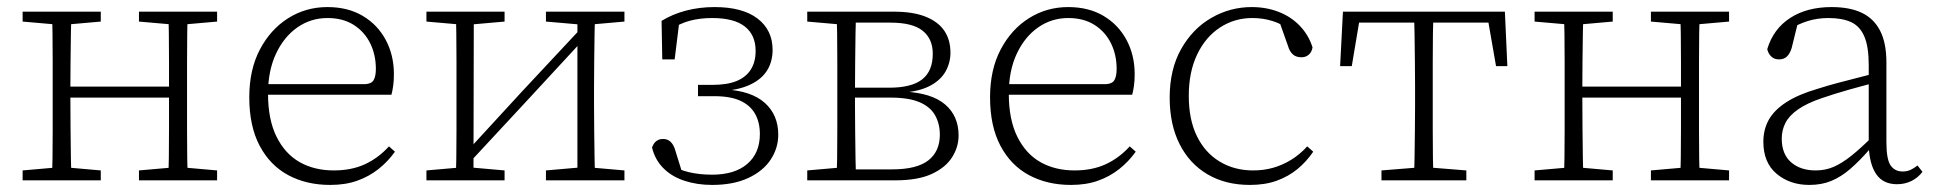

<svg xmlns="http://www.w3.org/2000/svg" viewBox="-20 -510 5471 543"><path d="M127 0Q128 -25 128.5 -62.5Q129 -100 129 -140Q129 -180 129 -212V-265Q129 -297 129 -337Q129 -377 128.5 -415Q128 -453 127 -477H182Q181 -452 180.5 -414.5Q180 -377 179.5 -336Q179 -295 179 -259V-239Q179 -194 179.5 -148Q180 -102 180.5 -63.5Q181 -25 182 0ZM456 0Q457 -26 457.5 -64Q458 -102 458 -148Q458 -194 458 -239V-259Q458 -295 458 -335.5Q458 -376 457.5 -414.5Q457 -453 456 -477H511Q510 -453 509.5 -415Q509 -377 509 -337Q509 -297 509 -265V-212Q509 -180 509 -140Q509 -100 509.5 -62.5Q510 -25 511 0ZM44 0V-28L147 -37H163L265 -28V0ZM44 -449V-477H265V-449L163 -440H147ZM373 0V-28L476 -37H492L594 -28V0ZM373 -449V-477H594V-449L492 -440H476ZM156 -234V-265H481V-234Z M914 13Q847 13 795.5 -14.5Q744 -42 714.5 -97.5Q685 -153 685 -235Q685 -313 715 -370Q745 -427 795 -458.5Q845 -490 906 -490Q964 -490 1006 -465Q1048 -440 1071 -397Q1094 -354 1094 -300Q1094 -282 1092 -267.5Q1090 -253 1087 -242H713V-272H1013Q1031 -273 1037 -284Q1043 -295 1043 -315Q1043 -355 1027 -387.5Q1011 -420 980.5 -439.5Q950 -459 906 -459Q859 -459 821 -432.5Q783 -406 760.5 -358Q738 -310 738 -245Q738 -172 762 -123.5Q786 -75 827.5 -51.5Q869 -28 924 -28Q974 -28 1012 -45.5Q1050 -63 1080 -96L1097 -81Q1077 -53 1050.5 -32Q1024 -11 990.5 1Q957 13 914 13Z M1186 0V-28L1289 -37H1305L1407 -28V0ZM1524 0V-28L1627 -37H1643L1746 -28V0ZM1269 0Q1270 -25 1270.5 -62.5Q1271 -100 1271 -140Q1271 -180 1271 -212V-265Q1271 -297 1271 -337Q1271 -377 1270.5 -415Q1270 -453 1269 -477H1320L1319 0ZM1302 -44 1280 -66H1286L1457 -252L1628 -435L1647 -410H1641L1471 -226ZM1613 0V-477H1663Q1662 -453 1661.5 -415Q1661 -377 1660.5 -337Q1660 -297 1660 -265V-212Q1660 -180 1660.5 -140Q1661 -100 1661.5 -62.5Q1662 -25 1663 0ZM1186 -449V-477H1407V-449L1305 -440H1289ZM1524 -449V-477H1746V-449L1644 -440H1628Z M1994 13Q1951 13 1915 1Q1879 -11 1855.5 -35Q1832 -59 1824 -93Q1827 -101 1831 -106Q1835 -111 1841 -114Q1847 -117 1855 -117Q1869 -117 1877.5 -108Q1886 -99 1890 -84L1913 -10L1871 -46Q1899 -30 1928.5 -23Q1958 -16 1994 -16Q2058 -16 2093.5 -46.5Q2129 -77 2129 -131Q2129 -164 2115.5 -188Q2102 -212 2074 -225Q2046 -238 2000 -238H1954V-270H1995Q2037 -270 2063.5 -281Q2090 -292 2103.5 -313.5Q2117 -335 2117 -366Q2117 -411 2086.5 -435Q2056 -459 1994 -459Q1960 -459 1931.5 -451.5Q1903 -444 1876 -426L1902 -455L1888 -342H1853L1851 -451Q1882 -470 1920 -480Q1958 -490 2001 -490Q2080 -490 2122.5 -457.5Q2165 -425 2165 -369Q2165 -337 2150.5 -312.5Q2136 -288 2105.5 -272.5Q2075 -257 2029 -253L2031 -257Q2068 -255 2096 -245.5Q2124 -236 2143 -219Q2162 -202 2171.5 -179.5Q2181 -157 2181 -129Q2181 -91 2159.5 -58.5Q2138 -26 2096 -6.5Q2054 13 1994 13Z M2263 0V-28L2366 -37L2375 -31H2503Q2573 -31 2605.5 -56.5Q2638 -82 2638 -129Q2638 -160 2624.5 -184Q2611 -208 2580.5 -221Q2550 -234 2498 -234H2375V-262H2495Q2558 -262 2588 -285.5Q2618 -309 2618 -358Q2618 -400 2589.5 -423Q2561 -446 2498 -446H2375L2366 -440L2263 -449V-477H2508Q2563 -477 2598.5 -462.5Q2634 -448 2651 -422.5Q2668 -397 2668 -361Q2668 -333 2654.5 -308.5Q2641 -284 2611.5 -268Q2582 -252 2534 -248L2537 -251Q2615 -247 2653 -214.5Q2691 -182 2691 -127Q2691 -94 2672.5 -65Q2654 -36 2615 -18Q2576 0 2512 0ZM2346 0Q2347 -25 2347.5 -62.5Q2348 -100 2348 -140Q2348 -180 2348 -212V-265Q2348 -297 2348 -337Q2348 -377 2347.5 -415Q2347 -453 2346 -477H2401Q2400 -453 2399.5 -414.5Q2399 -376 2398.5 -333.5Q2398 -291 2398 -252V-212Q2398 -180 2398.5 -140Q2399 -100 2399.5 -62.5Q2400 -25 2401 0Z M3009 13Q2942 13 2890.5 -14.5Q2839 -42 2809.5 -97.5Q2780 -153 2780 -235Q2780 -313 2810 -370Q2840 -427 2890 -458.5Q2940 -490 3001 -490Q3059 -490 3101 -465Q3143 -440 3166 -397Q3189 -354 3189 -300Q3189 -282 3187 -267.5Q3185 -253 3182 -242H2808V-272H3108Q3126 -273 3132 -284Q3138 -295 3138 -315Q3138 -355 3122 -387.5Q3106 -420 3075.5 -439.5Q3045 -459 3001 -459Q2954 -459 2916 -432.5Q2878 -406 2855.5 -358Q2833 -310 2833 -245Q2833 -172 2857 -123.5Q2881 -75 2922.5 -51.5Q2964 -28 3019 -28Q3069 -28 3107 -45.5Q3145 -63 3175 -96L3192 -81Q3172 -53 3145.5 -32Q3119 -11 3085.5 1Q3052 13 3009 13Z M3515 13Q3446 13 3395 -17Q3344 -47 3316 -102.5Q3288 -158 3288 -234Q3288 -314 3320.5 -371.5Q3353 -429 3406 -459.5Q3459 -490 3520 -490Q3561 -490 3596 -476.5Q3631 -463 3656 -437Q3681 -411 3692 -376Q3690 -363 3681.5 -355.5Q3673 -348 3661 -348Q3645 -348 3636 -356.5Q3627 -365 3623 -379L3595 -458L3635 -422Q3606 -442 3579 -450.5Q3552 -459 3522 -459Q3471 -459 3430 -432Q3389 -405 3365.5 -355.5Q3342 -306 3342 -239Q3342 -172 3365 -125Q3388 -78 3429.5 -53Q3471 -28 3524 -28Q3554 -28 3580.5 -35.5Q3607 -43 3631.5 -58Q3656 -73 3677 -96L3694 -81Q3675 -53 3649.5 -32Q3624 -11 3591 1Q3558 13 3515 13Z M3770 -323 3778 -477H4236L4243 -323H4211L4185 -472L4212 -446H3802L3828 -472L3803 -323ZM3887 0V-28L3999 -37H4015L4127 -28V0ZM3979 0Q3980 -25 3980.5 -62.5Q3981 -100 3981.5 -140Q3982 -180 3982 -212V-265Q3982 -297 3981.5 -337Q3981 -377 3980.5 -415Q3980 -453 3979 -477H4034Q4033 -453 4032.5 -415Q4032 -377 4032 -337Q4032 -297 4032 -265V-212Q4032 -180 4032 -140Q4032 -100 4032.5 -62.5Q4033 -25 4034 0Z M4403 0Q4404 -25 4404.5 -62.5Q4405 -100 4405 -140Q4405 -180 4405 -212V-265Q4405 -297 4405 -337Q4405 -377 4404.5 -415Q4404 -453 4403 -477H4458Q4457 -452 4456.5 -414.5Q4456 -377 4455.5 -336Q4455 -295 4455 -259V-239Q4455 -194 4455.5 -148Q4456 -102 4456.5 -63.5Q4457 -25 4458 0ZM4732 0Q4733 -26 4733.5 -64Q4734 -102 4734 -148Q4734 -194 4734 -239V-259Q4734 -295 4734 -335.5Q4734 -376 4733.5 -414.5Q4733 -453 4732 -477H4787Q4786 -453 4785.5 -415Q4785 -377 4785 -337Q4785 -297 4785 -265V-212Q4785 -180 4785 -140Q4785 -100 4785.5 -62.5Q4786 -25 4787 0ZM4320 0V-28L4423 -37H4439L4541 -28V0ZM4320 -449V-477H4541V-449L4439 -440H4423ZM4649 0V-28L4752 -37H4768L4870 -28V0ZM4649 -449V-477H4870V-449L4768 -440H4752ZM4432 -234V-265H4757V-234Z M5097 13Q5042 13 5004.5 -18.5Q4967 -50 4967 -109Q4967 -144 4982.5 -171.5Q4998 -199 5032 -221Q5066 -243 5121 -259Q5149 -268 5177.5 -275.5Q5206 -283 5233.5 -290Q5261 -297 5288 -304V-278Q5250 -268 5209.5 -256.5Q5169 -245 5131 -232Q5090 -218 5065 -200.5Q5040 -183 5029.5 -162.5Q5019 -142 5019 -118Q5019 -74 5045.5 -51Q5072 -28 5115 -28Q5142 -28 5165.5 -38Q5189 -48 5216.5 -70Q5244 -92 5280 -128L5285 -86H5266Q5238 -54 5212.5 -32Q5187 -10 5159.5 1.5Q5132 13 5097 13ZM5345 11Q5306 11 5286.5 -17Q5267 -45 5265 -98V-101V-326Q5265 -378 5252.5 -407Q5240 -436 5215 -447.5Q5190 -459 5151 -459Q5120 -459 5092.5 -450.5Q5065 -442 5036 -424L5066 -451L5047 -374Q5042 -358 5033.5 -350Q5025 -342 5011 -342Q4998 -342 4989.5 -350Q4981 -358 4978 -371Q4995 -428 5042.5 -459Q5090 -490 5160 -490Q5211 -490 5245 -474Q5279 -458 5297 -423.5Q5315 -389 5315 -333V-108Q5315 -59 5327 -42Q5339 -25 5361 -25Q5373 -25 5383 -29.5Q5393 -34 5403 -42L5417 -24Q5404 -7 5385.5 2Q5367 11 5345 11Z"/></svg>

Font: Source Serif 4 18pt Light
Style: Regular
Weight: 300
Designer: Frank Grießhammer
Foundry: Adobe Systems Incorporated
Version: Version 4.004;hotconv 1.0.116;makeotfexe 2.5.65601